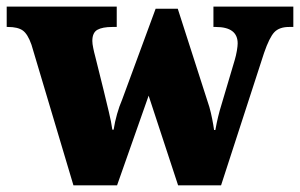

<svg xmlns="http://www.w3.org/2000/svg" viewBox="-26 -556 900 576"><path d="M419.9 -269 325.2 0H194.3L68.4 -421.9Q57.1 -454.1 42.2 -464.6Q27.3 -475.1 -2 -475.1H-5.9V-536.1H324.2V-475.1H311Q281.2 -475.1 266.1 -466.6Q251 -458 251 -433.1Q251 -424.8 253.7 -411.9Q256.3 -398.9 259.3 -388.2L284.2 -288.1Q293 -252 300.5 -220.5Q308.1 -189 311 -167H314.9Q318.4 -189.9 325.2 -213.9Q332 -237.8 340.3 -256.8L440.9 -529.8H507.3L602.1 -234.9Q606.9 -217.8 610.6 -199Q614.3 -180.2 616.2 -166H620.1Q627.4 -207 638.2 -241.2L678.2 -376Q682.1 -389.2 684.6 -403.6Q687 -418 687 -425.8Q687 -475.1 621.1 -475.1H614.3V-536.1H854V-475.1H841.3Q812 -475.1 797.1 -459.5Q782.2 -443.8 766.1 -397L637.2 0H508.3Z"/></svg>

Font: Koh Santepheap Black
Style: Regular
Weight: 900
Designer: Danh Hong
Version: Version 2.002; ttfautohint (v1.8.3)